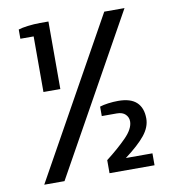

<svg xmlns="http://www.w3.org/2000/svg" viewBox="-79 -770 759 840"><g transform="rotate(-10 300.0 -350.0)"><path d="M50 0 440 -700H530L140 0ZM340 0V-58Q393 -99 430.5 -137Q468 -175 468 -208Q468 -226 455 -239Q442 -252 417 -252H350V-294Q365 -299 387.5 -302Q410 -305 432 -305Q487 -305 513.5 -280Q540 -255 540 -208Q540 -170 511 -134Q482 -98 422 -53H540V0ZM117 -400V-647H58V-688Q73 -693 100.5 -696.5Q128 -700 155 -700H192V-400Z"/></g></svg>

Font: Cuprum Medium
Style: Regular
Weight: 500
Designer: Jovanny Lemonad
Foundry: Jovanny Lemonad
Version: Version 3.000